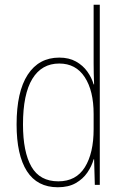

<svg xmlns="http://www.w3.org/2000/svg" viewBox="-20 -780 517 810"><path d="M224 10Q137 10 93.5 -58Q50 -126 50 -255Q50 -393 97 -465Q144 -537 230 -537Q271 -537 300.5 -520.5Q330 -504 348.5 -478Q367 -452 375 -424H377Q375 -472 375 -512V-760H401V0H380L377 -108H375Q367 -79 348.5 -52Q330 -25 299.5 -7.5Q269 10 224 10ZM226 -15Q301 -15 338 -74.5Q375 -134 375 -235V-299Q375 -397 337.5 -454.5Q300 -512 230 -512Q156 -512 116.5 -447.5Q77 -383 77 -255Q77 -139 112.5 -77Q148 -15 226 -15Z"/></svg>

Font: Noto Sans Bengali Condensed Thin
Style: Regular
Weight: 100
Width: 3
Designer: Joana Ranito - Universal Thirst; Jelle Bosma - Monotype Design Team
Foundry: Universal Thirst ehf.
Version: Version 3.000; ttfautohint (v1.8.4.7-5d5b)